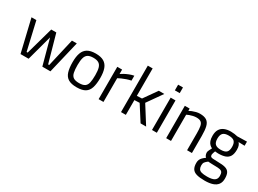

<svg xmlns="http://www.w3.org/2000/svg" viewBox="-39 -1526 3458 2570"><g transform="rotate(30 1690.0 -241.5)"><path d="M150.1 0 31.2 -500H106.4L206.8 -65H223.1L342.1 -490H420.3L539.4 -65H555.6L656.1 -500H731.3L612.3 0H487.3L381.2 -390.9L275.2 0Z M1021.2 10.2Q937.2 10.2 890.8 -18.2Q844.4 -46.6 825.9 -105.8Q807.4 -165 807.4 -255.8Q807.4 -342.4 828 -398.7Q848.6 -455 895.3 -482.6Q942 -510.2 1021.2 -510.2Q1100.4 -510.2 1147.1 -482.6Q1193.9 -455 1214.5 -398.7Q1235.1 -342.4 1235.1 -255.8Q1235.1 -165 1216.5 -105.8Q1198 -46.6 1151.9 -18.2Q1105.8 10.2 1021.2 10.2ZM1021.2 -54.8Q1080.3 -54.8 1109.8 -75.3Q1139.3 -95.9 1148.8 -140.5Q1158.3 -185.1 1158.3 -255.8Q1158.3 -325.7 1146.1 -367.2Q1133.9 -408.7 1104.1 -427Q1074.4 -445.2 1021.2 -445.2Q968.1 -445.2 938.3 -427Q908.5 -408.7 896.3 -367.2Q884.1 -325.7 884.1 -255.8Q884.1 -185.1 893.6 -140.5Q903.1 -95.9 932.6 -75.3Q962.1 -54.8 1021.2 -54.8Z M1357.2 0V-500H1431.6V-432Q1450.2 -445.4 1479.5 -461.1Q1508.9 -476.8 1544.2 -490.7Q1579.5 -504.6 1614.3 -510.8V-435Q1579.9 -428.4 1545.2 -416.4Q1510.5 -404.4 1481 -391.3Q1451.5 -378.1 1432 -367.3V0Z M1703.2 0V-717.9H1778V-294.2L1855.9 -297.8L1998.5 -500H2083.9L1921.6 -269.6L2091.5 0H2005.7L1857.5 -232.1L1778 -228.5V0Z M2182.2 0V-500H2257V0ZM2182.2 -612.4V-700H2257V-612.4Z M2401.2 0V-500H2475.6V-464.8Q2493 -475 2518.7 -485.2Q2544.5 -495.4 2574 -502.8Q2603.5 -510.2 2630.5 -510.2Q2699.3 -510.2 2735.8 -485.6Q2772.3 -461 2785.8 -407.2Q2799.3 -353.4 2799.3 -264.4V0H2724.5V-261.6Q2724.5 -327.7 2717.1 -367.4Q2709.7 -407 2686.8 -424.9Q2664 -442.8 2617.2 -442.8Q2591.2 -442.8 2564.2 -436.8Q2537.1 -430.9 2514.2 -422.4Q2491.3 -413.9 2476 -405.7V0Z M3130.8 235.4Q3051.9 235.4 3004.7 221.8Q2957.6 208.2 2936.6 175.2Q2915.6 142.2 2915.6 84.4Q2915.6 55.4 2924.6 35Q2933.5 14.6 2951.3 -3.2Q2969.1 -21 2995.3 -40Q2981.7 -49.2 2974.5 -67.8Q2967.3 -86.4 2967.3 -109.4Q2967.3 -119.8 2978.5 -144.4Q2989.7 -169 3000.9 -188.2Q2980.3 -198.2 2962.2 -215.6Q2944.1 -233 2933.2 -263Q2922.2 -293 2922.2 -339Q2922.2 -401 2945.7 -438.3Q2969.2 -475.6 3011.5 -492.8Q3053.8 -510 3108.8 -510Q3135.8 -510 3165.7 -506Q3195.6 -502 3212.8 -497L3361.3 -500.8V-436.9L3266.5 -439.3Q3280.7 -425.1 3290 -402Q3299.3 -378.9 3299.3 -339Q3299.3 -274.4 3277.7 -237.6Q3256.1 -200.8 3213.3 -185.5Q3170.5 -170.2 3105.6 -170.2Q3098.8 -170.2 3081.9 -171.7Q3065.1 -173.2 3056.9 -174.2Q3051.5 -159.6 3045.3 -141.6Q3039.1 -123.6 3039.1 -116.6Q3039.1 -97 3045.9 -87.3Q3052.7 -77.7 3078.5 -74.6Q3104.3 -71.5 3160 -71.1Q3231.3 -71.1 3273.7 -59.2Q3316.1 -47.4 3334.8 -15.6Q3353.5 16.2 3353.5 75.8Q3353.5 132.6 3327.3 167.8Q3301 203 3251.4 219.2Q3201.8 235.4 3130.8 235.4ZM3131.8 172Q3207.2 172 3242.1 150.1Q3277.1 128.1 3277.1 79Q3277.1 40.8 3265.2 23.2Q3253.3 5.5 3226.5 0.1Q3199.8 -5.3 3154.4 -5.3Q3145.6 -5.3 3129.3 -5.8Q3113 -6.3 3095.4 -7Q3077.9 -7.7 3064.2 -8.6Q3050.5 -9.5 3045.9 -9.9Q3014.9 13.3 3002.5 31.1Q2990.1 49 2990.1 78.2Q2990.1 111.9 3002.1 133Q3014.1 154.1 3044.9 163Q3075.7 172 3131.8 172ZM3108.6 -230.3Q3172.4 -230.3 3198.2 -255.2Q3224.1 -280.1 3224.1 -339Q3224.1 -397.9 3198.2 -423.5Q3172.4 -449.1 3108.6 -449.1Q3050.7 -449.1 3024.1 -423.5Q2997.5 -397.9 2997.5 -339Q2997.5 -280.1 3024.1 -255.2Q3050.7 -230.3 3108.6 -230.3Z"/></g></svg>

Font: Titillium Web
Style: Bold
Weight: 700
Designer: Mohamed Gaber, Accademia di Belle Arti di Urbino
Foundry: Kief Type Foundry, Accademia di Belle Arti di Urbino
Version: Version 3.000